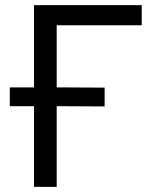

<svg xmlns="http://www.w3.org/2000/svg" viewBox="-20 -725 602 745"><path d="M112 0V-313H18V-386H112V-705H530V-627H200V-386L386 -385V-312L200 -313V0Z"/></svg>

Font: Nunito Sans 7pt SemiCondensed
Style: Regular
Weight: 400
Width: 4
Designer: Vernon Adams
Foundry: Vernon Adams
Version: Version 3.101;gftools[0.9.27]